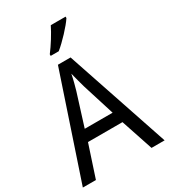

<svg xmlns="http://www.w3.org/2000/svg" viewBox="-225 -1051 1020 1157"><g transform="rotate(-30 285.0 -472.0)"><path d="M425 -934V-944H322C300 -899 262 -838 229 -795V-784H285C330 -820 400 -895 425 -934ZM478 0H569L328 -716H240L0 0H91L164 -222H404ZM311 -524 381 -301H187L257 -524C265 -551 276 -592 283 -629C289 -602 305 -547 311 -524Z"/></g></svg>

Font: Noto Sans Georgian SemiCondensed
Style: Regular
Weight: 400
Width: 4
Designer: Monotype Design Team, Akaki Razmadze
Foundry: Google LLC
Version: Version 2.005